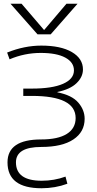

<svg xmlns="http://www.w3.org/2000/svg" viewBox="-20 -773 519 1023"><path d="M199 -30Q289 -30 336 -59.5Q383 -89 383 -144Q383 -262 150 -262H104V-301H150Q258 -301 316 -326.5Q374 -352 374 -398Q374 -441 328 -466Q282 -491 197 -491Q111 -491 31 -457L18 -493Q110 -530 200 -530Q304 -530 363 -495.5Q422 -461 422 -403Q422 -363 388 -330Q354 -297 286 -283V-281Q363 -266 397 -226.5Q431 -187 431 -140Q431 -70 371 -30Q311 10 200 10Q65 10 65 92Q65 190 202 190Q269 190 329 168L339 206Q274 230 201 230Q20 230 20 92Q20 -30 199 -30ZM216 -614 334 -753H393L250 -590H180L36 -753H95L214 -614Z"/></svg>

Font: Mplus 1p Light
Style: Regular
Weight: 300
Version: Version 1.061